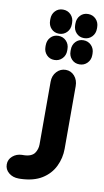

<svg xmlns="http://www.w3.org/2000/svg" viewBox="-194 -745 521 965"><g transform="rotate(10 67.0 -262.5)"><path d="M-8 -642Q-8 -667 7.5 -683.5Q23 -700 47 -700Q71 -700 87 -683.5Q103 -667 103 -642V-635Q103 -610 87 -593.5Q71 -577 47 -577Q23 -577 7.5 -593.5Q-8 -610 -8 -635ZM120 -642Q120 -667 135.5 -683.5Q151 -700 175 -700Q199 -700 215 -683.5Q231 -667 231 -642V-635Q231 -610 215 -593.5Q199 -577 175 -577Q151 -577 135.5 -593.5Q120 -610 120 -635ZM47 -443Q23 -443 7.5 -459.5Q-8 -476 -8 -500V-508Q-8 -533 7.5 -549.5Q23 -566 47 -566Q71 -566 87 -549.5Q103 -533 103 -508V-500Q103 -476 87 -459.5Q71 -443 47 -443ZM175 -443Q151 -443 135.5 -459.5Q120 -476 120 -500V-508Q120 -533 135.5 -549.5Q151 -566 175 -566Q199 -566 215 -549.5Q231 -533 231 -508V-500Q231 -476 215 -459.5Q199 -443 175 -443ZM-17 175H-26Q-56 175 -76.5 158Q-97 141 -97 115Q-97 90 -77.5 73Q-58 56 -30 55H-25Q-2 55 12.5 49Q27 43 34 33Q41 23 44.5 11.5Q48 0 48 -12V-332Q48 -363 67 -383.5Q86 -404 113 -404Q140 -404 158 -383.5Q176 -363 176 -332V-12Q176 35 155.5 77.5Q135 120 92.5 146.5Q50 173 -17 175Z"/></g></svg>

Font: Beiruti ExtraBold
Style: Regular
Weight: 800
Designer: Arlette Boutros
Foundry: Boutros
Version: Version 1.41